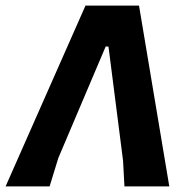

<svg xmlns="http://www.w3.org/2000/svg" viewBox="-43 -665 666 685"><path d="M-23 0 262 -645H453L561 0H401L396 -92L344 -499H334L165 -101L134 0Z"/></svg>

Font: Alegreya Sans SC ExtraBold
Style: Italic
Weight: 800
Italic angle: -7°
Designer: Juan Pablo del Peral
Foundry: Huerta Tipografica
Version: Version 2.007